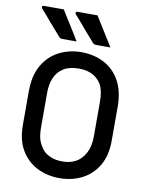

<svg xmlns="http://www.w3.org/2000/svg" viewBox="-102 -1018 854 1111"><g transform="rotate(10 325.0 -463.0)"><path d="M181 -946Q201 -915 217.5 -887.5Q234 -860 251.5 -833Q269 -806 286 -776Q273 -776 261.5 -776Q250 -776 236.5 -776Q223 -776 202 -776Q196 -776 191.5 -778Q187 -780 185 -782Q161 -810 144.5 -828.5Q128 -847 115 -862Q102 -877 88.5 -893.5Q75 -910 56 -931Q52 -936 54.5 -941Q57 -946 63 -946Q87 -946 102.5 -946Q118 -946 135.5 -946Q153 -946 181 -946ZM379 -946Q399 -915 415.5 -887.5Q432 -860 449.5 -833Q467 -806 485 -776Q471 -776 459.5 -776Q448 -776 434.5 -776Q421 -776 400 -776Q394 -776 389.5 -778Q385 -780 383 -782Q359 -810 342.5 -828.5Q326 -847 313.5 -862Q301 -877 287 -893.5Q273 -910 254 -931Q250 -936 252.5 -941Q255 -946 261 -946Q285 -946 301 -946Q317 -946 334 -946Q351 -946 379 -946ZM325 -720Q399 -720 458 -689.5Q517 -659 551.5 -598Q586 -537 586 -444V-246Q586 -158 551 -99Q516 -40 457 -10Q398 20 325 20Q253 20 193.5 -10Q134 -40 99 -99Q64 -158 64 -246V-444Q64 -537 99.5 -598Q135 -659 194.5 -689.5Q254 -720 325 -720ZM170 -251Q170 -194 185 -162.5Q200 -131 219 -113Q236 -98 262.5 -88Q289 -78 327 -78Q372 -78 406 -97.5Q440 -117 460 -156.5Q480 -196 480 -253V-454Q480 -488 475 -513Q470 -538 460 -556Q450 -574 435 -587Q418 -604 390.5 -614Q363 -624 327 -624Q272 -624 237.5 -602.5Q203 -581 186.5 -543Q170 -505 170 -454Z"/></g></svg>

Font: Recursive Medium
Style: Regular
Weight: 500
Version: Version 1.085